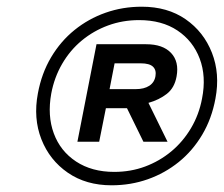

<svg xmlns="http://www.w3.org/2000/svg" viewBox="-20 -764 669 573"><path d="M313 -211Q237 -211 182.5 -248.5Q128 -286 103.5 -348.5Q79 -411 93 -485Q104 -545 132.5 -593Q161 -641 202.5 -674.5Q244 -708 295 -726Q346 -744 403 -744Q480 -744 534 -706.5Q588 -669 612.5 -606.5Q637 -544 623 -470Q612 -410 583.5 -362Q555 -314 513.5 -280.5Q472 -247 421 -229Q370 -211 313 -211ZM321 -251Q370 -251 413 -267Q456 -283 491 -312Q526 -341 550 -381.5Q574 -422 583 -470Q596 -536 576 -589Q556 -642 509.5 -673Q463 -704 395 -704Q346 -704 302.5 -688Q259 -672 224 -643Q189 -614 165.5 -573.5Q142 -533 133 -485Q121 -419 140.5 -366Q160 -313 207 -282Q254 -251 321 -251ZM211 -341 268 -632H416Q466 -632 490.5 -606Q515 -580 507 -536Q501 -502 478 -484Q455 -466 423 -457L480 -341H408L359 -441H296L276 -341ZM307 -498H385Q410 -498 425.5 -508Q441 -518 444 -537Q447 -555 436.5 -565Q426 -575 400 -575H322Z"/></svg>

Font: REM Medium Medium
Style: Italic
Weight: 500
Italic angle: -11°
Version: Version 1.005;gftools[0.9.28]